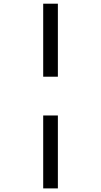

<svg xmlns="http://www.w3.org/2000/svg" viewBox="-20 -811 548 1040"><path d="M214 -185.5H293.5V209.5H214ZM214 -791H293.5V-395.5H214Z"/></svg>

Font: Myanmar Ethnic
Style: Regular
Weight: 400
Designer: Khon Soe Zaw Thu
Foundry: PaOh Unicode khonsoezawthu@gmail.com and @hotmail.com
Version: Version 1.01 September 27, 2016